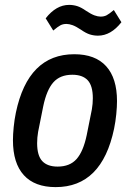

<svg xmlns="http://www.w3.org/2000/svg" viewBox="-20 -754 532 786"><path d="M208 12Q122 12 77.5 -37Q33 -86 33 -180Q33 -203 36 -233.5Q39 -264 45 -293Q95 -532 284 -532Q370 -532 414.5 -483Q459 -434 459 -340Q459 -317 456 -286.5Q453 -256 447 -227Q397 12 208 12ZM216 -72Q266 -72 293.5 -103Q321 -134 335 -201L356 -306Q358 -317 359 -329Q360 -341 360 -352Q360 -403 339 -425.5Q318 -448 276 -448Q226 -448 198.5 -417Q171 -386 157 -319L136 -214Q134 -203 133 -191Q132 -179 132 -168Q132 -117 153 -94.5Q174 -72 216 -72ZM381 -608Q364 -608 348 -613Q332 -618 312 -632Q291 -646 277 -651Q263 -656 252 -656Q238 -656 227.5 -650.5Q217 -645 198 -629L167 -679Q210 -734 263 -734Q280 -734 296 -729Q312 -724 332 -710Q353 -696 367 -691Q381 -686 392 -686Q406 -686 416.5 -691.5Q427 -697 446 -713L477 -663Q434 -608 381 -608Z"/></svg>

Font: IBM Plex Sans Condensed Medium
Style: Italic
Weight: 500
Width: 3
Italic angle: -11°
Designer: Mike Abbink, Paul van der Laan, Pieter van Rosmalen
Foundry: Bold Monday
Version: Version 1.3